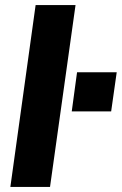

<svg xmlns="http://www.w3.org/2000/svg" viewBox="-20 -740 482 760"><path d="M264 -299 285 -454H442L420 -299ZM21 0 121 -720H279L178 0Z"/></svg>

Font: Chivo Medium
Style: Bold Italic
Weight: 700
Italic angle: -8.05°
Version: Version 2.002